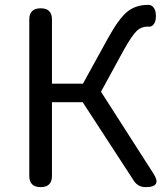

<svg xmlns="http://www.w3.org/2000/svg" viewBox="-20 -767 688 787"><path d="M147 0Q100 0 100 -46V-687Q100 -733 147 -733Q193 -733 193 -687V-424H256H320L423 -611Q467 -691 503 -720Q537 -747 587 -747Q590 -747 592 -747Q609 -744 616 -724Q621 -707 618 -687Q616 -674 608 -665Q599 -656 588 -658Q587 -658 586 -658Q560 -658 542 -642Q521 -622 489 -565L394 -391L608 -57Q646 0 577 0Q545 0 528 -27L319 -348H193V-46Q193 0 147 0Z"/></svg>

Font: GenSenRounded JP R
Style: Regular
Weight: 400
Version: Version 1.501;PS 1;hotconv 16.6.51;makeotf.lib2.5.65220